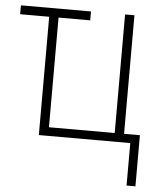

<svg xmlns="http://www.w3.org/2000/svg" viewBox="-51 -575 666 797"><g transform="rotate(5 281.5 -176.5)"><path d="M506 177H543V-36H477V-530H438V-36H164V-493H296V-530H4V-493H125V0H506Z"/></g></svg>

Font: Noto Sans Mono SemiCondensed ExtraLight
Style: Regular
Weight: 200
Width: 4
Designer: Monotype Design Team
Foundry: Monotype Imaging Inc.
Version: Version 2.014